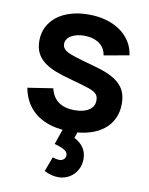

<svg xmlns="http://www.w3.org/2000/svg" viewBox="-88 -619 718 924"><g transform="rotate(10 271.0 -157.0)"><path d="M261.3 241.5Q289.4 241.5 313.4 227.9Q337.4 214.3 351.7 189.8Q366 165.2 366 134.7Q366 102.9 350.2 79.6Q334.3 56.2 305.2 41.8L325 -16.2L252.2 -15.3L216.7 86.8Q217.7 87.3 218.6 87.4Q219.6 87.4 220.6 87.8Q240.9 94.1 253.4 99.2Q265.8 104.3 273.9 112.2Q282 120.1 282 131.8Q282 142.5 273.4 150.7Q264.8 158.8 250.8 158.8Q239.1 158.8 218.7 152.2L192.2 223.3Q226.2 241.5 261.3 241.5ZM279.9 14.8Q331.7 14.8 372.6 2.8Q413.5 -9.2 442.1 -31.7Q470.8 -54.2 486 -86.6Q501.3 -118.9 501.3 -159.5Q501.3 -189.2 492.8 -212.5Q484.2 -235.9 465.7 -254.2Q447.1 -272.6 417.6 -287Q388.1 -301.3 345.7 -313Q314.8 -321.6 290 -328.7Q265.2 -335.8 247.4 -341.3Q231.3 -346.5 218.3 -351.5Q205.3 -356.6 196.3 -362.6Q187.3 -368.7 182.4 -376.5Q177.5 -384.4 177.5 -395.3Q177.5 -407.8 184.1 -417.9Q190.8 -428.1 202.6 -435.3Q214.5 -442.6 230.9 -446.8Q247.3 -450.9 266.9 -450.9Q289.2 -450.9 308 -445.6Q326.8 -440.2 340.7 -430.3Q354.7 -420.4 363.3 -406Q371.9 -391.6 374.3 -373.5L497.3 -395.7Q492.3 -432.3 473.7 -461.7Q455.1 -491.1 425.4 -511.8Q395.7 -532.5 356.6 -543.8Q317.6 -555 270.8 -555Q222.6 -555 183.2 -543.2Q143.9 -531.4 116 -509.7Q88.2 -488 72.9 -457.7Q57.7 -427.3 57.7 -389.8Q57.7 -356.9 68.9 -332.7Q80.2 -308.4 103 -290Q125.8 -271.6 160.4 -257.8Q195 -244 242.2 -231.7Q273.6 -223.2 296.1 -216.6Q318.6 -210 332.1 -205.2Q346.1 -200.1 354.9 -195Q363.7 -189.9 368.9 -183.8Q374.2 -177.6 376.2 -170.4Q378.2 -163.2 378.2 -153.8Q378.2 -123.4 352.1 -106.5Q326.1 -89.7 282.4 -89.7Q233.5 -89.7 203.5 -111.3Q173.6 -132.9 163.6 -175.8L40 -156.7Q47.8 -115.5 67.1 -83.5Q86.5 -51.5 117.1 -29.6Q147.7 -7.7 188.6 3.6Q229.5 14.8 279.9 14.8Z"/></g></svg>

Font: Vela Sans GX ExtLt
Style: Regular
Weight: 200
Designer: Principal design: Mikhail Sharanda - project Manrope.
Design modification: Ravid Balaliev
Foundry: Mikhail Sharanda
Version: Version 1.001